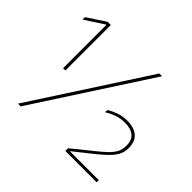

<svg xmlns="http://www.w3.org/2000/svg" viewBox="-150 -825 1012 1012"><g transform="rotate(45 356.0 -319.5)"><path d="M130 -300V-622.5H127L21 -553.5L21.5 -572L123 -639H147V-300ZM94 0 508.5 -639H529L114.5 0ZM447 0V-20.5L553 -106Q587.5 -133.5 610 -154.8Q632.5 -176 643.8 -197.2Q655 -218.5 655 -245.5V-249Q655 -289 631.2 -308.5Q607.5 -328 563.5 -328Q533 -328 504 -318Q475 -308 449.5 -291.5L451.5 -309Q470 -322 500 -333Q530 -344 563.5 -344Q616.5 -344 644.5 -319.8Q672.5 -295.5 672.5 -249V-245Q672.5 -216 659.2 -192Q646 -168 621.2 -144.5Q596.5 -121 562 -93.5L466 -17.5V-11L459 -16H680.5V0Z"/></g></svg>

Font: Anek Latin Thin
Style: Regular
Weight: 250
Designer: Yesha Goshar
Foundry: Ek Type
Version: Version 1.003